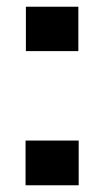

<svg xmlns="http://www.w3.org/2000/svg" viewBox="-20 -550 310 571"><path d="M57 -398V-530H213V-398ZM56 1V-132H214V1Z"/></svg>

Font: Panamera
Style: Bold
Weight: 700
Designer: Bastien Sozeau
Foundry: NBR — Bastien Sozeau
Version: Version 3.002; ttfautohint (v1.8.4.7-5d5b);gftools[0.9.33]